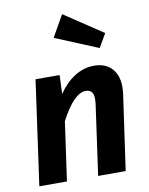

<svg xmlns="http://www.w3.org/2000/svg" viewBox="-91 -893 746 959"><g transform="rotate(-10 282.5 -413.5)"><path d="M291 -827.1 486.8 -696.8 446.8 -627.9 229 -717.8ZM402.8 -545.9Q467.8 -545.9 500.2 -502Q532.7 -458 522 -380.9L467.8 0H328.1L377.9 -355Q383.3 -396.5 373.3 -412.8Q363.3 -429.2 340.8 -429.2Q280.3 -429.2 211.9 -297.9L169.9 0H29.8L104 -529.8H226.1L222.2 -434.1Q256.8 -486.3 303.5 -516.1Q350.1 -545.9 402.8 -545.9Z"/></g></svg>

Font: FiraGO SemiBold
Style: Italic
Weight: 600
Italic angle: -8°
Designer: bBox Type GmbH
Foundry: bBox Type GmbH
Version: Version 1.001;PS 001.001;hotconv 1.0.88;makeotf.lib2.5.64775